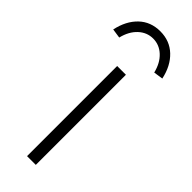

<svg xmlns="http://www.w3.org/2000/svg" viewBox="-300 -771 791 791"><g transform="rotate(45 95.0 -376.0)"><path d="M70 0V-525H121V0ZM-7 -614 -48 -620Q-35 -681 2 -716.5Q39 -752 95 -752Q150 -752 187.5 -716.5Q225 -681 238 -620L197 -614Q186 -659 158.5 -684.5Q131 -710 95 -710Q59 -710 31.5 -684.5Q4 -659 -7 -614Z"/></g></svg>

Font: Readex Pro ExtraLight
Style: Regular
Weight: 200
Designer: Bonnie Shaver-Troup, Thomas Jockin
Foundry: Lexend
Version: Version 1.203; ttfautohint (v1.8.3)